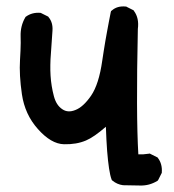

<svg xmlns="http://www.w3.org/2000/svg" viewBox="-20 -447 540 595"><path d="M361.3 127Q342.8 124.5 328.6 112.8L326.7 111.3L325.7 108.9Q321.3 97.2 317.9 74.7Q314.5 52.2 312 20.8Q309.6 -10.7 308.1 -54.2Q271 -22 246.6 -11.7Q216.8 1 178.2 0Q138.2 -1 97.2 -47.4Q57.1 -92.3 47.9 -154.8Q39.1 -215.3 42 -261.2Q43 -276.4 43.5 -289.6Q43.9 -302.7 44.2 -314Q44.4 -325.2 43.9 -334.5Q43 -366.7 58.1 -392.6L59.1 -394.5L60.5 -395.5Q69.8 -402.3 81.1 -405.3Q92.3 -408.2 104.5 -407.2H106.4L107.9 -406.2L127.4 -396.5L129.4 -395.5L130.4 -394Q144.5 -377.4 142.6 -351.6Q140.6 -316.4 137.7 -280.3Q136.2 -262.7 136 -245.6Q135.7 -228.5 136.7 -212.4Q138.7 -180.2 147 -148.9Q150.9 -134.3 157.5 -124.3Q164.1 -114.3 173.3 -108.4Q190.4 -96.7 213.4 -106Q237.8 -115.2 262.2 -150.4Q286.6 -186 296.9 -259.3Q299.3 -274.4 301.5 -289.3Q303.7 -304.2 306.4 -319.3Q309.1 -334.5 311.8 -349.4Q314.5 -364.3 317.4 -379.4Q320.3 -394.5 323.2 -409.2L324.2 -412.6L326.7 -414.6Q343.3 -429.2 369.1 -426.8H371.1L372.6 -425.8L392.1 -416L394 -415L395.5 -412.6Q411.6 -390.6 407.2 -357.4Q401.4 -91.8 408.7 31.2H424.3L441.4 29.3L444.3 28.8L446.8 30.3L466.3 40L468.3 41L469.7 43Q476.6 52.2 479.5 63.5Q482.4 74.7 481.4 86.9V88.9L480.5 90.3L470.7 109.9L469.2 112.3L467.3 113.8Q455.1 121.1 441.7 124.8Q428.2 128.4 413.6 127.9Q387.7 127 362.3 127H361.8Z"/></svg>

Font: NaikaiFont
Style: Bold
Weight: 700
Version: Version 1.89